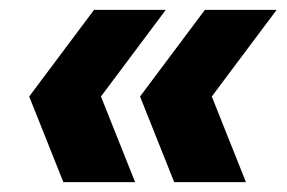

<svg xmlns="http://www.w3.org/2000/svg" viewBox="-20 -481 579 388"><path d="M332 -113 263 -286 394 -461H539L408 -286L477 -113ZM108 -113 39 -286 170 -461H315L184 -286L253 -113Z"/></svg>

Font: Gantari ExtraBold
Style: Italic
Weight: 800
Italic angle: -10°
Designer: Anugrah Pasau
Foundry: Lafontype
Version: Version 1.000